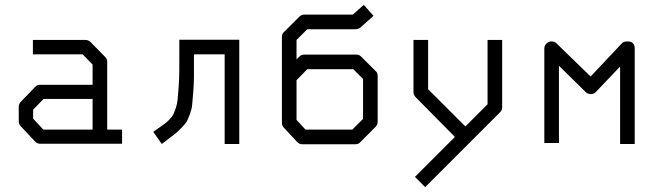

<svg xmlns="http://www.w3.org/2000/svg" viewBox="-20 -640 2740 788"><path d="M360 -108V-234H159L116 -190V-153L158 -108ZM420 -108H481V-50H145Q133 -50 124 -59L66 -121Q57 -130 57 -142V-202Q57 -214 66 -223L125 -284Q133 -292 146 -292H360V-375L319 -417H115V-476H331Q343 -476 352 -467L411 -407Q420 -398 420 -387Z M962 -49H902V-417H776Q776 -360 776 -328Q776 -296 773 -260.5Q770 -225 768.5 -208.5Q767 -192 758.8 -170Q750.5 -148 745.2 -139.5Q740 -131 723.8 -114.2Q707.5 -97.5 696 -88.8Q684.5 -80 658.5 -60Q649 -53 644 -49L609 -99Q617.5 -105 632.5 -115.5Q649.5 -127.5 657 -133Q664.5 -138.5 675.8 -150Q687 -161.5 691 -169.8Q695 -178 701.2 -195.8Q707.5 -213.5 709 -231.5Q710.5 -249.5 713 -280.5Q715.5 -311.5 715.8 -346.2Q716 -381 716 -432V-477H962Z M1197 -148 1234 -108H1426L1470 -152V-316L1430 -356H1241L1197 -311V-230ZM1145 -116Q1137 -124 1137 -136V-230V-324V-488Q1137 -502 1146 -509L1208 -571Q1217 -580 1229 -580H1428L1473 -620L1513 -575L1459 -527Q1450 -520 1439 -520H1241L1197 -476V-396L1208 -407Q1215 -416 1229 -416H1442Q1454 -416 1463 -407L1521 -349Q1530 -342 1530 -328V-140Q1530 -128 1521 -119L1459 -57Q1452 -48 1438 -48H1221Q1207.5 -48 1199 -58Z M1847 -78 1686 -241Q1677 -250 1677 -262V-476H1737V-274L1890 -121L1981 -212V-476H2041V-200Q2041 -188 2032 -179L1725 128L1683 86Z M2274 -53H2214V-441Q2214 -453 2223 -461.5Q2232 -470 2244 -470Q2256 -470 2264 -462L2404 -326L2533 -463Q2540 -470 2555 -470Q2569 -470 2576 -464Q2585 -455 2585 -442V-49H2525V-367L2426 -263Q2418.5 -254 2404 -254Q2392 -254 2384 -262L2274 -370Z"/></svg>

Font: 3270 Nerd Font
Style: Regular
Weight: 400
Monospace: yes
Version: Version 3.0.1;Nerd Fonts 3.3.0